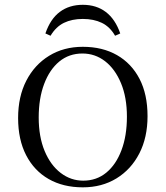

<svg xmlns="http://www.w3.org/2000/svg" viewBox="-20 -780 700 811"><path d="M329.8 11.3Q246.8 11.3 185.5 -23.8Q124.2 -58.9 90.3 -124.6Q56.5 -190.3 56.5 -281.5Q56.5 -371.8 91.1 -439.1Q125.8 -506.5 187.5 -544.4Q249.2 -582.3 329.8 -582.3Q412.9 -582.3 474.2 -547.2Q535.5 -512.1 569.4 -446.8Q603.2 -381.5 603.2 -289.5Q603.2 -199.2 568.5 -131.9Q533.9 -64.5 472.2 -26.6Q410.5 11.3 329.8 11.3ZM331.5 -16.9Q387.9 -16.9 429 -50.8Q470.2 -84.7 493.1 -145.6Q516.1 -206.5 516.1 -287.1Q516.1 -368.5 491.1 -428.6Q466.1 -488.7 423.8 -521.4Q381.5 -554 328.2 -554Q271.8 -554 230.6 -520.2Q189.5 -486.3 166.5 -425.4Q143.5 -364.5 143.5 -283.9Q143.5 -202.4 168.5 -142.3Q193.5 -82.3 236.3 -49.6Q279 -16.9 331.5 -16.9ZM329.8 -759.7Q387.1 -759.7 427 -729.4Q466.9 -699.2 487.9 -638.7L466.1 -629Q444.4 -666.9 410.1 -683.5Q375.8 -700 329.8 -700Q283.9 -700 250 -683.5Q216.1 -666.9 193.5 -629L171.8 -638.7Q192.7 -700 232.7 -729.8Q272.6 -759.7 329.8 -759.7Z"/></svg>

Font: Playfair 5pt SemiExpanded Light
Style: Regular
Weight: 400
Version: Version 2.203